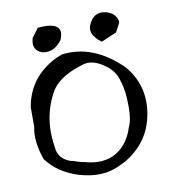

<svg xmlns="http://www.w3.org/2000/svg" viewBox="-72 -655 654 732"><g transform="rotate(-10 255.0 -289.0)"><path d="M411 -508 351 -482Q305 -517 318 -551Q339 -602 386 -590Q416 -583 427 -557Q430 -549 429 -542ZM197 -516Q165 -472 120 -482Q82 -496 93 -538Q94 -540 94 -542L120 -577Q203 -585 204 -544Q204 -531 197 -516ZM333 -4Q267 28 179 3Q99 -21 55 -80Q29 -155 41 -207V-283Q58 -385 147 -439Q158 -446 170 -451.5Q182 -457 194 -461Q315 -476 422 -372Q490 -295 476 -191Q462 -89 381 -31Q359 -15 333 -4ZM206 -42Q301 -15 358 -75Q371 -89 380.5 -106Q390 -123 396 -143Q409 -169 409 -220Q409 -285 396 -321Q386 -366 338 -395Q301 -418 269 -410Q177 -384 143 -334Q85 -236 105 -118Q107 -72 156 -55Q163 -55 181 -48Q201 -42 206 -42Z"/></g></svg>

Font: New Tegomin
Style: Regular
Weight: 400
Designer: Kyosuke Nagai
Version: Version 1.000